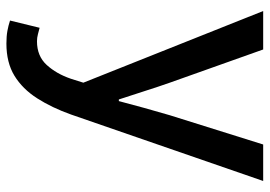

<svg xmlns="http://www.w3.org/2000/svg" viewBox="-138 -452 821 584"><g transform="rotate(90 272.0 -160.5)"><path d="M113 230Q91 230 74.5 227Q58 224 43 219L65 129Q73 131 84 134Q95 137 106 137Q151 137 178 107.5Q205 78 220 34L232 -4L14 -551H131L232 -267Q245 -230 257.5 -190.5Q270 -151 283 -112H288Q298 -150 309 -190Q320 -230 331 -267L420 -551H531L329 33Q308 92 279.5 136.5Q251 181 211 205.5Q171 230 113 230Z"/></g></svg>

Font: Noto Sans SC Medium
Style: Regular
Weight: 500
Designer: Ryoko NISHIZUKA  (kana, bopomofo & ideographs); Paul D. Hunt (Latin, Greek & Cyrillic); Sandoll Communications , Soo-you
Foundry: Adobe
Version: Version 2.004-H2;hotconv 1.0.118;makeotfexe 2.5.65603